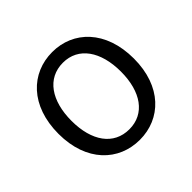

<svg xmlns="http://www.w3.org/2000/svg" viewBox="-142 -709 877 877"><g transform="rotate(-45 296.5 -270.5)"><path d="M297 13C432 13 540 -89 540 -269C540 -451 432 -554 297 -554C161 -554 53 -451 53 -269C53 -89 161 13 297 13ZM297 -55C196 -55 137 -139 137 -269C137 -399 196 -485 297 -485C397 -485 456 -399 456 -269C456 -139 397 -55 297 -55Z"/></g></svg>

Font: Noto Sans JP DemiLight
Style: Regular
Weight: 350
Designer: Ryoko NISHIZUKA 西塚涼子 (kana, bopomofo & ideographs); Paul D. Hunt (Latin, Greek & Cyrillic); Sandoll Communications 산돌커뮤니
Foundry: Adobe
Version: Version 2.004;hotconv 1.0.118;makeotfexe 2.5.65603